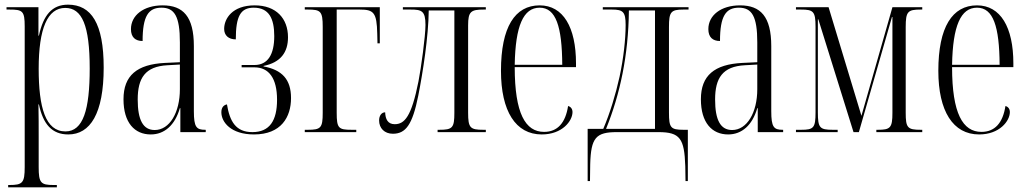

<svg xmlns="http://www.w3.org/2000/svg" viewBox="-20 -567 4409 824"><path d="M15 237H224V227H210C155 227 146 218 146 150V21C146 -27 146 -70 145 -119H147C165 -34 203 10 273 10C367 10 425 -79 425 -277C425 -466 372 -547 272 -547C203 -547 166 -502 147 -414H145V-536H8V-526H20C77 -526 86 -520 86 -454V150C86 218 77 227 20 227H15ZM261 -3C175 -3 146 -106 146 -272C146 -445 184 -533 260 -533C332 -533 365 -458 365 -273C365 -96 337 -3 261 -3Z M627 10C686 10 731 -30 752 -103H754V0H863V-10H861C823 -10 812 -21 812 -90V-369C812 -496 766 -544 678 -544C596 -544 542 -501 542 -442C542 -407 561 -391 592 -391C592 -498 617 -534 673 -534C729 -534 752 -497 752 -385V-300L688 -297C568 -291 510 -243 510 -141C510 -40 558 10 627 10ZM644 -9C594 -9 571 -52 571 -140C571 -232 603 -282 699 -287L752 -290V-184C752 -84 708 -9 644 -9Z M1070 10C1187 10 1229 -65 1229 -146C1229 -226 1191 -267 1111 -282V-284C1185 -299 1216 -343 1216 -407C1216 -488 1165 -544 1073 -544C977 -544 942 -487 942 -443C942 -415 961 -398 992 -398C992 -497 1012 -534 1069 -534C1134 -534 1157 -488 1157 -412C1157 -334 1130 -288 1072 -288H1017V-278H1072C1134 -278 1169 -231 1169 -139C1169 -49 1137 0 1063 0C992 0 966 -46 954 -119C939 -116 930 -105 930 -85C930 -43 971 10 1070 10Z M1288 0H1509V-10H1490C1433 -10 1425 -16 1425 -83V-526H1524C1584 -526 1597 -513 1599 -423L1600 -381H1610V-536H1288V-526H1301C1356 -526 1365 -519 1365 -452V-83C1365 -18 1357 -10 1301 -10H1288Z M1666 7C1721 7 1750 -31 1775 -156C1795 -257 1819 -411 1820 -522H1930V-83C1930 -18 1922 -10 1865 -10H1858V0H2065V-10H2054C1998 -10 1989 -18 1989 -83V-458C1989 -518 2001 -526 2057 -526H2065V-536H1709V-526H1742C1790 -526 1806 -520 1806 -460C1806 -412 1787 -274 1776 -218C1746 -66 1716 -34 1674 -34C1644 -34 1634 -56 1633 -85C1617 -85 1607 -70 1607 -50C1607 -17 1630 7 1666 7Z M2305 10C2393 10 2437 -48 2437 -86C2437 -99 2430 -109 2418 -112C2407 -40 2373 -1 2315 -1C2235 -1 2189 -80 2189 -279H2452V-295C2452 -450 2397 -544 2296 -544C2190 -544 2130 -451 2130 -263C2130 -90 2193 10 2305 10ZM2393 -289H2189C2192 -456 2226 -534 2296 -534C2366 -534 2392 -453 2393 -289Z M2502 210H2512L2513 138C2516 23 2538 0 2628 0H2806C2899 0 2917 28 2921 146L2922 210H2932V-10H2913C2858 -10 2851 -19 2851 -84V-451C2851 -516 2859 -526 2913 -526H2935V-536H2567V-526H2606C2654 -526 2665 -516 2665 -460C2665 -399 2656 -317 2639 -238C2622 -161 2598 -82 2569 -14H2502ZM2581 -14C2641 -162 2677 -329 2679 -522H2791V-14Z M3105 10C3164 10 3209 -30 3230 -103H3232V0H3341V-10H3339C3301 -10 3290 -21 3290 -90V-369C3290 -496 3244 -544 3156 -544C3074 -544 3020 -501 3020 -442C3020 -407 3039 -391 3070 -391C3070 -498 3095 -534 3151 -534C3207 -534 3230 -497 3230 -385V-300L3166 -297C3046 -291 2988 -243 2988 -141C2988 -40 3036 10 3105 10ZM3122 -9C3072 -9 3049 -52 3049 -140C3049 -232 3081 -282 3177 -287L3230 -290V-184C3230 -84 3186 -9 3122 -9Z M3396 0H3575V-10H3554C3498 -10 3490 -18 3490 -85V-484H3492L3643 0H3666L3808 -494H3810V-83C3810 -18 3801 -10 3747 -10H3741V0H3938V-10H3932C3875 -10 3867 -18 3867 -83V-451C3867 -518 3876 -526 3932 -526H3938V-536H3810L3677 -70L3536 -536H3396V-526H3417C3471 -526 3480 -518 3480 -452V-85C3480 -18 3472 -10 3418 -10H3396Z M4182 10C4270 10 4314 -48 4314 -86C4314 -99 4307 -109 4295 -112C4284 -40 4250 -1 4192 -1C4112 -1 4066 -80 4066 -279H4329V-295C4329 -450 4274 -544 4173 -544C4067 -544 4007 -451 4007 -263C4007 -90 4070 10 4182 10ZM4270 -289H4066C4069 -456 4103 -534 4173 -534C4243 -534 4269 -453 4270 -289Z"/></svg>

Font: Noto Serif Display ExtraCondensed Light
Style: Regular
Weight: 300
Width: 2
Designer: Monotype Design Team
Foundry: Monotype Imaging Inc.
Version: Version 2.009